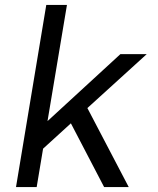

<svg xmlns="http://www.w3.org/2000/svg" viewBox="-20 -760 640 780"><path d="M45 0 168 -740H252L173 -268L469 -540H576L335 -321L503 0H403L268 -259L155 -156L129 0Z"/></svg>

Font: CommitMono
Style: Italic
Weight: 400
Monospace: yes
Designer: Eigil Nikolajsen
Foundry: Eigil Nikolajsen
Version: Version 1.143